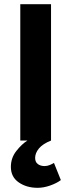

<svg xmlns="http://www.w3.org/2000/svg" viewBox="-20 -672 341 918"><path d="M160 226Q107 226 69.5 200Q32 174 32 126Q32 83 58 50Q84 17 111 0H77V-652H224V0Q184 16 166 38Q148 60 148 83Q148 103 161 112.5Q174 122 193 122Q206 122 218 117Q230 112 238 107L271 189Q251 204 220 215Q189 226 160 226Z"/></svg>

Font: Source Sans 3
Style: Bold
Weight: 700
Designer: Paul D. Hunt
Foundry: Adobe
Version: Version 3.052;hotconv 1.1.0;makeotfexe 2.6.0